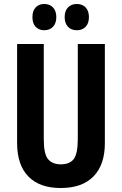

<svg xmlns="http://www.w3.org/2000/svg" viewBox="-20 -935 611 965"><path d="M507 -215Q507 -107 450 -48.5Q393 10 285 10Q179 10 122.5 -48Q66 -106 66 -216V-714H200V-236Q200 -160 222 -134.5Q244 -109 286 -109Q330 -109 350.5 -135.5Q371 -162 371 -237V-714H507ZM143 -849Q143 -881 159.5 -898Q176 -915 202 -915Q230 -915 246.5 -897.5Q263 -880 263 -849Q263 -818 246.5 -800.5Q230 -783 202 -783Q176 -783 159.5 -800Q143 -817 143 -849ZM305 -849Q305 -881 322 -898Q339 -915 366 -915Q394 -915 410.5 -897.5Q427 -880 427 -849Q427 -818 410.5 -800.5Q394 -783 366 -783Q338 -783 321.5 -800.5Q305 -818 305 -849Z"/></svg>

Font: Noto Sans Telugu ExtraCondensed
Style: Bold
Weight: 700
Width: 2
Designer: Jelle Bosma - Monotype Design Team
Foundry: Monotype Imaging Inc.
Version: Version 2.005; ttfautohint (v1.8.4.7-5d5b)